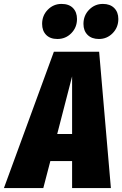

<svg xmlns="http://www.w3.org/2000/svg" viewBox="-78 -960 624 980"><path d="M488 0H290V-138H179L143 0H-58L197 -696H428ZM214 -276H290V-570ZM137 -838Q137 -881 166 -910.5Q195 -940 236 -940Q274 -940 294.5 -919Q315 -898 315 -863Q315 -820 286 -790.5Q257 -761 215 -761Q178 -761 157.5 -782Q137 -803 137 -838ZM348 -838Q348 -881 377 -910.5Q406 -940 447 -940Q484 -940 505 -919Q526 -898 526 -863Q526 -820 497 -790.5Q468 -761 427 -761Q390 -761 369 -782Q348 -803 348 -838Z"/></svg>

Font: Fira Sans Extra Condensed Black
Style: Italic
Weight: 900
Width: 3
Italic angle: -8°
Designer: Carrois Corporate & Edenspiekermann AG
Foundry: Carrois Corporate GbR & Edenspiekermann AG
Version: Version 4.203